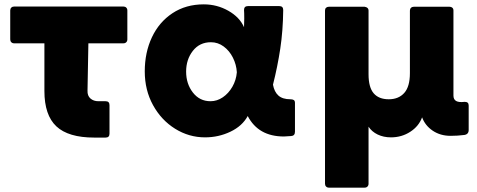

<svg xmlns="http://www.w3.org/2000/svg" viewBox="-20 -578 2191 882"><path d="M184 -160V-379H45Q37 -379 32 -384Q27 -389 27 -397V-530Q27 -538 32 -543Q37 -548 45 -548H547Q555 -548 560 -543Q565 -538 565 -530V-397Q565 -389 560 -384Q555 -379 547 -379H386L382 -162Q381 -138 395.5 -125.5Q410 -113 432 -113H465Q483 -113 483 -95V36Q483 54 465 54H413Q294 54 239 2.5Q184 -49 184 -160Z M1317 47Q1295 49 1284 49Q1167 49 1118 -45Q1093 1 1038.5 27Q984 53 922 53Q848 53 784.5 13.5Q721 -26 683 -95Q645 -164 645 -250Q645 -337 678 -407Q711 -477 772.5 -517.5Q834 -558 916 -558Q977 -558 1029 -528.5Q1081 -499 1101 -453Q1102 -467 1102 -493Q1102 -520 1101 -532Q1101 -550 1119 -550H1263Q1281 -550 1281 -532Q1280 -437 1267.5 -354.5Q1255 -272 1234 -189Q1240 -156 1259 -139Q1278 -122 1314 -122Q1324 -122 1329.5 -118.5Q1335 -115 1335 -105V27Q1335 46 1317 47ZM949 -384Q897 -384 866 -344.5Q835 -305 835 -249Q835 -193 866 -153Q897 -113 947 -113Q977 -113 1003.5 -131Q1030 -149 1047.5 -179.5Q1065 -210 1068 -246Q1066 -281 1050 -313Q1034 -345 1007.5 -364.5Q981 -384 949 -384Z M2050 46Q2003 46 1968 22.5Q1933 -1 1919 -39Q1904 2 1864.5 27.5Q1825 53 1776 53Q1742 53 1715 40Q1688 27 1673 4V266Q1673 274 1668 279Q1663 284 1655 284H1491Q1483 284 1478 279Q1473 274 1473 266V-530Q1473 -538 1478 -542.5Q1483 -547 1491 -547H1655Q1673 -544 1673 -530V-237Q1673 -177 1696.5 -149.5Q1720 -122 1766 -122Q1811 -122 1837 -151Q1863 -180 1863 -242V-529Q1863 -537 1868 -542Q1873 -547 1881 -547H2045Q2053 -547 2058 -542.5Q2063 -538 2063 -530V-139Q2063 -121 2075.5 -114Q2088 -107 2113 -110H2116Q2133 -110 2133 -93V19Q2133 39 2113 42Q2082 46 2050 46Z"/></svg>

Font: LINE Seed JP_TTF ExtraBold
Style: Regular
Weight: 800
Designer: LY Corporation & Fontrix & Fontworks
Version: Version 1.015